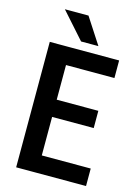

<svg xmlns="http://www.w3.org/2000/svg" viewBox="-133 -978 760 1051"><g transform="rotate(15 247.0 -452.5)"><path d="M462.4 -99.1V0H153.8V-99.1ZM185.1 -710.9V0H66.4V-710.9ZM420.9 -415V-317.4H153.8V-415ZM459.5 -710.9V-611.3H153.8V-710.9ZM233.9 -904.8 329.6 -757.3H231.4L100.1 -904.8Z"/></g></svg>

Font: Roboto Condensed Medium
Style: Regular
Weight: 500
Designer: Christian Robertson
Foundry: Google
Version: Version 3.0